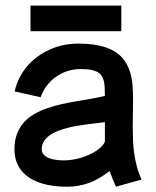

<svg xmlns="http://www.w3.org/2000/svg" viewBox="-20 -671 567 699"><path d="M495.2 -17.2Q484.8 -40.1 478.4 -64.1Q472.1 -88 468.6 -112.3Q465.1 -136.5 464.2 -161.1Q463.2 -185.6 463.2 -209.4Q463.2 -235.4 463.8 -261.5Q464.5 -287.6 464.5 -311.8Q464.5 -340.2 461.9 -366.3Q459.3 -392.4 451.6 -414.6Q443.8 -436.7 430.1 -454.7Q416.4 -472.8 393.9 -485.6Q371.5 -498.5 339.4 -505.4Q307.2 -512.2 263.2 -512.2Q236.7 -512.2 210.9 -506.8Q185.1 -501.4 161.6 -490.8Q138.1 -480.3 117.1 -465.1Q96.1 -450 79.5 -430.6Q63 -411.2 51 -387.9Q39.1 -364.6 33.4 -338.1L127.8 -317.1Q136.4 -340.8 151 -359.8Q165.6 -378.8 184.6 -392Q203.5 -405.3 226.5 -412.5Q249.4 -419.6 274.4 -419.6Q294.7 -419.6 309.1 -417.2Q323.5 -414.7 333.3 -409.7Q343.1 -404.7 348.8 -396.8Q354.5 -389 357.4 -378.2Q360.3 -367.4 361.1 -353.3Q361.9 -339.3 361.9 -322Q339.4 -316.2 313.3 -311.8Q287.3 -307.4 259.8 -302.7Q232.3 -297.9 205 -292Q177.6 -286 152.4 -277.2Q127.1 -268.5 105.2 -256Q83.2 -243.6 67.2 -225.7Q51.3 -207.9 42 -183.8Q32.7 -159.8 32.7 -127.5Q32.7 -100.8 40.7 -80.3Q48.6 -59.9 62.4 -44.7Q76.2 -29.6 94.7 -19.2Q113.2 -8.9 134.2 -2.7Q155.3 3.5 177.9 6.2Q200.6 8.8 222.7 8.8Q245.8 8.8 266.5 5.1Q287.1 1.5 306.2 -5.7Q325.3 -12.9 343.2 -23.7Q361 -34.6 379.1 -48.6Q384.3 -33.9 390.1 -19.5Q395.9 -5.1 402.1 8.7ZM361.9 -156.2Q359.1 -147.5 351.1 -138.9Q343.1 -130.4 331.6 -122.7Q320.2 -115 306 -108.4Q291.7 -101.9 276 -97Q260.3 -92.2 243.6 -89.6Q226.9 -87 210.8 -87Q201.8 -87 192.4 -87.9Q183 -88.9 174.2 -90.7Q165.4 -92.5 157.9 -95.6Q150.3 -98.6 144.4 -103.1Q138.6 -107.6 135.3 -113.8Q131.9 -119.9 131.9 -127.5Q131.9 -143.4 139.4 -155.7Q146.9 -168.1 159.5 -177.4Q172.1 -186.8 189 -193.6Q205.9 -200.3 224.7 -205.2Q243.5 -210.1 263 -213.3Q282.5 -216.6 300.8 -218.9Q319 -221.3 334.8 -222.9Q350.6 -224.5 361.9 -226.3ZM421.7 -650.7H91V-557.3H421.7Z"/></svg>

Font: Saysettha
Style: Regular
Weight: 400
Designer: John M. Durdin
Foundry: Lao Script for Windows
Version: Version 2.201